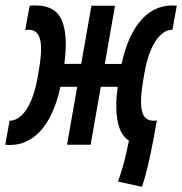

<svg xmlns="http://www.w3.org/2000/svg" viewBox="-46 -539 679 715"><path d="M482.4 156.7 393.6 137.2Q404.3 106.4 411.4 81.5Q418.5 56.6 425.5 25.1Q432.6 -6.3 442.9 -56.6L536.6 -86.4Q532.7 -59.1 526.4 -24.7Q520 9.8 512.5 44.4Q504.9 79.1 497.1 108.6Q489.3 138.2 482.4 156.7ZM313.5 -215.8 329.1 -300.8H442.4L427.7 -215.8ZM-8.8 1Q-13.2 1 -17.6 0.7Q-22 0.5 -26.4 0L-10.3 -89.4Q14.2 -89.8 34.7 -109.6Q55.2 -129.4 70.3 -165.3Q85.4 -201.2 93.8 -249L98.1 -274.4Q107.9 -329.6 106.9 -363.3Q106 -397 94.2 -412.6Q82.5 -428.2 60.1 -428.2Q57.1 -428.2 54.2 -428Q51.3 -427.7 47.9 -427.2L64.5 -517.6Q70.3 -518.6 75.9 -518.6Q81.5 -518.6 86.9 -518.6Q165.5 -518.6 187.5 -455.1Q209.5 -391.6 189.5 -274.4L183.1 -237.8Q173.3 -182.1 156 -137.9Q138.7 -93.8 114.3 -62.7Q89.8 -31.7 58.8 -15.4Q27.8 1 -8.8 1ZM203.6 0 294.4 -517.6H382.3L291.5 0ZM499 1Q420.9 1 398.7 -62.5Q376.5 -126 396.5 -243.2L402.8 -279.8Q412.6 -335.4 429.9 -379.6Q447.3 -423.8 471.7 -454.8Q496.1 -485.8 527.1 -502.2Q558.1 -518.6 594.7 -518.6Q599.1 -518.6 603.5 -518.3Q607.9 -518.1 612.3 -517.6L596.2 -428.2Q572.3 -428.2 551.5 -408.2Q530.8 -388.2 515.6 -352.3Q500.5 -316.4 492.2 -268.6L487.8 -243.2Q478.5 -188.5 479.2 -154.5Q480 -120.6 491.7 -105Q503.4 -89.4 525.9 -89.4Q528.8 -89.4 531.7 -89.6Q534.7 -89.8 538.1 -90.3L521.5 0Q515.6 0.5 510 0.7Q504.4 1 499 1ZM137.2 -215.8 152.8 -300.8 268.6 -301.3 252.9 -215.8Z"/></svg>

Font: Cascadia Mono NF
Style: Italic
Weight: 400
Italic angle: -10°
Monospace: yes
Designer: Aaron Bell
Foundry: Saja Typeworks
Version: Version 2404.023